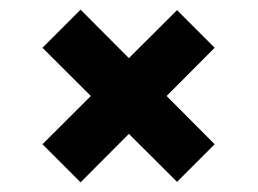

<svg xmlns="http://www.w3.org/2000/svg" viewBox="-20 -549 534 398"><path d="M147 -529 425 -250 347 -172 68 -450ZM347 -528 425 -450 147 -171 68 -250Z"/></svg>

Font: Pathway Extreme Condensed ExtraBold
Style: Regular
Weight: 800
Width: 3
Version: Version 1.001;gftools[0.9.26]